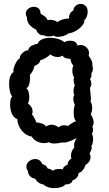

<svg xmlns="http://www.w3.org/2000/svg" viewBox="-20 -754 563 990"><path d="M348 65Q346 57 346 50Q346 37 350.5 25.5Q355 14 363 8Q362 4 362 -3Q362 -16 367 -27.5Q372 -39 378 -43Q318 -13 303 -20Q277 -14 261 -14Q240 -14 232 -21Q223 -16 208 -16Q188 -16 169.5 -25.5Q151 -35 144 -50Q117 -52 94 -78.5Q71 -105 69 -140Q51 -146 41.5 -167.5Q32 -189 32 -215Q32 -244 43 -258Q36 -263 31.5 -281.5Q27 -300 27 -321Q27 -367 50 -383Q47 -388 51 -403.5Q55 -419 64 -434Q73 -449 82 -453Q81 -462 89 -473Q97 -484 108 -490Q119 -496 125 -494Q129 -511 142.5 -518Q156 -525 175 -529Q180 -544 197.5 -551.5Q215 -559 238 -559Q261 -559 281.5 -552.5Q302 -546 312 -536Q322 -544 342 -544Q373 -544 380 -519Q388 -522 396 -522Q413 -522 426 -509.5Q439 -497 439 -480Q439 -471 437 -467Q447 -453 452.5 -441Q458 -429 456 -417Q459 -408 459 -401Q459 -385 451 -377Q452 -374 452 -369Q452 -358 444 -345Q451 -335 451 -323Q451 -311 444 -301Q446 -283 446 -277Q449 -252 449 -243Q449 -238 447 -230Q455 -219 455 -198Q455 -177 448 -166Q463 -138 463 -123Q463 -111 456 -101Q460 -94 460 -85Q460 -75 454 -63Q460 -54 460 -35Q460 -14 450 2Q455 3 452 14.5Q449 26 442 37Q447 47 447 55Q447 67 440 78.5Q433 90 422 95Q409 132 385 138Q386 150 376 161.5Q366 173 355 175Q350 197 317 197Q310 206 294.5 211Q279 216 260 216Q223 216 204 197Q191 196 179 187.5Q167 179 161 167Q146 166 135.5 155Q125 144 124 129Q116 116 116 106Q116 89 130 77.5Q144 66 162 66Q174 66 183.5 72.5Q193 79 198 92Q219 97 226 115Q243 117 253 127Q256 122 266 119.5Q276 117 287 117Q298 117 304 120Q304 112 312 104.5Q320 97 329 96Q327 88 334 77Q341 66 348 65ZM310 -108Q325 -108 331 -104Q334 -108 346.5 -116.5Q359 -125 372 -129Q360 -141 360 -174Q360 -196 366 -214Q358 -230 358 -244Q358 -257 363 -265Q359 -272 359 -284Q359 -301 366 -314Q360 -325 360 -341Q360 -348 362 -356Q353 -368 353 -390Q353 -405 358 -417Q352 -421 348 -431.5Q344 -442 343 -451Q331 -450 319 -454.5Q307 -459 303 -467Q290 -460 277 -460Q258 -460 238 -474Q234 -466 217 -456Q200 -446 188 -444Q187 -434 178.5 -426Q170 -418 157 -414Q157 -405 149.5 -390Q142 -375 134 -369L135 -354Q135 -335 130.5 -319Q126 -303 116 -300Q123 -294 127 -281.5Q131 -269 131 -255Q131 -233 124 -220Q132 -216 140 -204.5Q148 -193 148 -179Q148 -172 145 -163Q150 -160 158 -144Q166 -128 167 -123Q182 -122 196.5 -117Q211 -112 217 -102Q232 -111 246 -111Q265 -111 283 -97Q292 -108 310 -108ZM119 -664Q113 -675 113 -684Q113 -699 126 -709Q139 -719 155 -719Q169 -719 179 -710.5Q189 -702 189 -684Q205 -674 213.5 -667.5Q222 -661 225 -650Q233 -652 238 -652Q249 -652 260 -648.5Q271 -645 276 -640Q300 -658 337 -659Q336 -662 336 -667Q336 -677 342 -686Q348 -695 358 -700Q359 -715 370.5 -724.5Q382 -734 396 -734Q411 -734 423 -722Q432 -712 432 -693Q432 -681 427.5 -669Q423 -657 415 -650Q417 -639 405 -623.5Q393 -608 373 -596Q353 -584 333 -582Q326 -575 310 -569.5Q294 -564 279 -564Q263 -564 256 -571Q249 -566 234 -566Q213 -566 205 -573Q193 -570 182 -578.5Q171 -587 166 -602Q148 -609 133 -625.5Q118 -642 119 -664Z"/></svg>

Font: Pangolin
Style: Regular
Weight: 400
Designer: Kevin Burke
Foundry: Google, Inc.
Version: Version 1.101